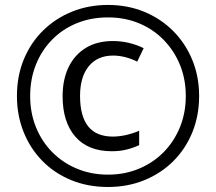

<svg xmlns="http://www.w3.org/2000/svg" viewBox="-20 -744 871 774"><path d="M415.5 9.8Q333.5 9.8 265.9 -18.3Q198.2 -46.4 149.7 -96.4Q101.1 -146.5 74.7 -213.1Q48.3 -279.8 48.3 -356.9Q48.3 -438 76.2 -505.1Q104 -572.3 154.1 -621.3Q204.1 -670.4 271 -697.3Q337.9 -724.1 415.5 -724.1Q494.6 -724.1 561.8 -696.3Q628.9 -668.5 678.5 -618.7Q728 -568.8 755.4 -502Q782.7 -435.1 782.7 -356.9Q782.7 -277.8 755.4 -210.7Q728 -143.6 678.5 -94.2Q628.9 -44.9 561.8 -17.6Q494.6 9.8 415.5 9.8ZM431.2 -134.3Q334.5 -134.3 283.4 -193.4Q232.4 -252.4 232.4 -356Q232.4 -422.9 256.3 -472.9Q280.3 -522.9 325.7 -550.8Q371.1 -578.6 435.1 -578.6Q467.3 -578.6 498.8 -571.3Q530.3 -564 559.1 -549.8L533.2 -495.6Q508.3 -507.8 483.9 -513.9Q459.5 -520 436 -520Q373 -520 337.9 -477.1Q302.7 -434.1 302.7 -357.4Q302.7 -275.9 335.4 -234.6Q368.2 -193.4 435.1 -193.4Q459.5 -193.4 487.1 -199.5Q514.6 -205.6 541 -216.8V-158.7Q516.1 -147.5 489.5 -140.9Q462.9 -134.3 431.2 -134.3ZM415.5 -40Q482.9 -40 540.3 -64Q597.7 -87.9 639.9 -130.9Q682.1 -173.8 705.6 -231.7Q729 -289.6 729 -356.9Q729 -424.3 705.8 -481.7Q682.6 -539.1 640.4 -582.5Q598.1 -626 541 -649.9Q483.9 -673.8 415.5 -673.8Q346.2 -673.8 288.8 -650.1Q231.4 -626.5 189.5 -583.5Q147.5 -540.5 124.5 -482.7Q101.6 -424.8 101.6 -356.9Q101.6 -289.1 125 -231.2Q148.4 -173.3 190.7 -130.6Q232.9 -87.9 290.3 -64Q347.7 -40 415.5 -40Z"/></svg>

Font: Open Sans SemiCondensed
Style: Regular
Weight: 400
Width: 4
Designer: Monotype Design Team
Foundry: Monotype Imaging Inc.
Version: Version 3.000